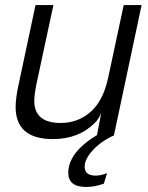

<svg xmlns="http://www.w3.org/2000/svg" viewBox="-20 -538 586 762"><path d="M190 14Q42 14 42 -114Q42 -150 55 -208L121 -518H192L125 -206Q116 -161 116 -138Q116 -50 221 -50Q289 -50 339 -93.5Q389 -137 409 -228L471 -518H542L432 0H431Q382 22 349 57.5Q316 93 316 124Q316 159 360 159Q380 159 405 149L392 191Q356 204 322 204Q251 204 251 148Q251 67 365 -2L382 -91Q373 -67 357 -51Q293 14 190 14Z"/></svg>

Font: Nacelle Light
Style: Italic
Weight: 300
Italic angle: -12°
Designer: Sora Sagano
Foundry: Sora Sagano
Version: Version 1.000;FEAKit 1.0